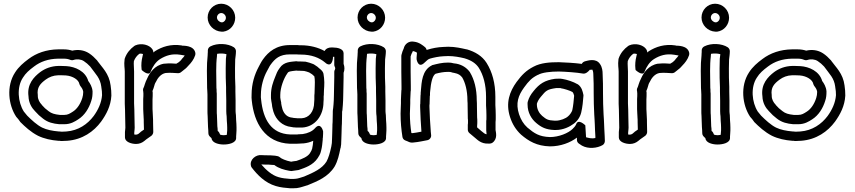

<svg xmlns="http://www.w3.org/2000/svg" viewBox="-20 -761 4590 1031"><path d="M61 -372C13 -299 25 -197 67 -134C75 -126 82 -116 87 -109C88 -108 88 -107 89 -106C114 -81 145 -52 184 -32C217 -16 255 -8 293 -5H300C302 -5 304 -4 306 -4H316C326 -4 333 -5 338 -5H340C423 -11 484 -55 523 -108C551 -147 575 -192 578 -247V-249C578 -266 577 -283 574 -302C566 -367 527 -400 503 -434C503 -435 502 -436 501 -437C488 -451 475 -464 458 -475C430 -493 398 -496 368 -489C356 -493 340 -496 322 -496H292C229 -495 175 -476 133 -444C106 -424 80 -402 61 -372ZM103 -344C118 -368 136 -384 163 -404C197 -430 239 -445 292 -446H322C338 -446 346 -444 359 -439C364 -437 370 -437 375 -439C392 -445 415 -443 430 -433C442 -425 454 -415 464 -404C494 -362 518 -343 524 -295V-294C527 -279 528 -263 528 -250C525 -209 507 -171 483 -138C450 -94 401 -60 337 -55C327 -55 322 -54 316 -54H309C303 -55 297 -55 296 -55C261 -58 231 -64 206 -76C178 -90 149 -117 126 -140C119 -149 112 -157 108 -162C76 -212 69 -293 103 -344ZM133 -244C134 -208 151 -181 168 -164C182 -148 195 -136 211 -124C238 -103 266 -97 298 -94H326C360 -94 383 -109 400 -120C435 -142 458 -180 470 -219C476 -236 477 -252 477 -269V-271C475 -295 463 -314 454 -326C439 -379 384 -403 336 -406H334C326 -406 317 -407 305 -407H294C254 -406 222 -393 196 -374C162 -348 124 -309 133 -244ZM183 -246V-250C177 -291 196 -312 226 -334C244 -347 265 -356 294 -357H305C313 -357 321 -356 333 -356C372 -353 402 -332 406 -311C407 -307 409 -303 411 -300C420 -288 425 -281 427 -268C427 -256 425 -244 422 -235C412 -203 394 -176 372 -162C355 -151 344 -144 326 -144H301C273 -147 256 -152 241 -164C225 -176 217 -183 205 -197L204 -199C193 -210 183 -227 183 -246Z M649 -442C645 -413 650 -394 650 -377V-204C651 -180 652 -161 652 -137C652 -118 653 -100 653 -85V-83C654 -77 652 -64 651 -52V-23C651 1 685 12 711 12C729 12 744 5 755 -4L766 -13C775 -19 785 -26 793 -32C798 -36 803 -44 803 -52C803 -69 802 -87 802 -102C802 -113 802 -123 801 -136C801 -151 799 -163 799 -175V-226C800 -239 800 -253 800 -262C800 -264 800 -267 799 -269V-273C807 -290 810 -310 814 -316C814 -317 816 -318 816 -319C827 -343 844 -364 869 -369C898 -372 920 -368 936 -368C942 -368 949 -370 954 -375C957 -378 964 -382 969 -387C979 -394 986 -402 993 -410C1006 -423 1021 -442 1028 -464C1029 -468 1030 -473 1029 -477C1021 -519 963 -515 957 -516L956 -517C897 -526 850 -510 812 -486C808 -483 807 -482 803 -479C804 -485 802 -491 798 -497C782 -520 740 -532 706 -517C705 -516 702 -515 701 -514C679 -498 660 -476 650 -447C650 -446 649 -444 649 -442ZM699 -433C705 -449 715 -462 728 -472C734 -474 741 -473 748 -471C743 -451 739 -432 739 -408C739 -396 741 -387 741 -385C741 -385 779 -349 789 -376C799 -402 816 -429 840 -444C871 -463 904 -474 948 -467C958 -465 966 -464 972 -463C967 -456 963 -451 957 -445C953 -438 945 -431 940 -427C936 -424 930 -421 927 -419C913 -420 890 -422 862 -419H860C810 -410 784 -370 771 -341C758 -316 755 -297 752 -292C748 -286 747 -277 749 -271C749 -269 750 -261 750 -259C750 -249 750 -241 749 -229V-175C749 -157 751 -147 751 -135V-133C752 -125 752 -113 752 -102C752 -90 753 -76 753 -65C747 -61 742 -57 737 -54C736 -54 735 -52 735 -52L723 -42C722 -41 715 -38 711 -38C708 -38 704 -38 701 -39V-49C702 -60 704 -74 703 -86C703 -105 702 -120 702 -137C702 -161 701 -184 700 -206V-377C700 -401 697 -415 699 -433Z M1091 -381C1091 -359 1092 -320 1092 -300C1092 -292 1092 -286 1093 -275C1093 -270 1093 -264 1094 -254V-166C1094 -157 1094 -150 1095 -138C1095 -121 1097 -95 1097 -82V-80C1098 -70 1099 -55 1099 -45C1099 -34 1107 -27 1115 -20L1116 -18C1119 7 1156 15 1181 15C1208 15 1248 7 1248 -20V-28C1248 -37 1250 -47 1250 -61V-77C1250 -90 1249 -103 1248 -116L1247 -140V-142C1246 -151 1245 -158 1245 -164V-221C1245 -237 1244 -256 1244 -270V-295C1242 -321 1242 -364 1242 -394C1242 -409 1243 -425 1243 -442C1244 -452 1247 -470 1247 -486C1247 -494 1243 -502 1236 -507C1204 -528 1147 -531 1110 -512C1102 -508 1096 -500 1096 -490V-481C1096 -478 1095 -474 1095 -463C1092 -438 1091 -409 1091 -381ZM1095 -667C1095 -626 1129 -593 1169 -591H1179C1217 -596 1243 -629 1243 -666C1243 -707 1209 -741 1168 -741C1128 -741 1095 -708 1095 -667ZM1141 -381C1141 -408 1142 -436 1145 -459V-462C1145 -464 1146 -470 1146 -472C1163 -475 1183 -474 1196 -470C1195 -460 1194 -453 1193 -445V-443C1193 -430 1192 -411 1192 -394C1192 -364 1192 -322 1194 -292V-270C1194 -254 1195 -235 1195 -221V-164C1195 -154 1196 -144 1197 -137L1198 -112C1199 -99 1200 -88 1200 -77V-61C1200 -55 1199 -47 1198 -37C1193 -36 1188 -35 1181 -35C1175 -35 1167 -36 1162 -38C1160 -43 1156 -54 1150 -57L1149 -58C1149 -68 1148 -75 1147 -83C1147 -101 1145 -125 1145 -139V-142C1144 -149 1144 -157 1144 -166V-259C1143 -265 1143 -271 1143 -277V-280C1142 -286 1142 -292 1142 -300C1142 -322 1141 -361 1141 -381ZM1145 -667C1145 -680 1156 -691 1168 -691C1181 -691 1193 -679 1193 -666C1193 -653 1184 -643 1174 -641H1170C1158 -642 1145 -654 1145 -667Z M1328 131C1329 134 1330 137 1332 139C1362 178 1403 221 1461 238C1487 246 1514 248 1538 250H1540C1551 250 1562 250 1574 249C1597 246 1614 238 1627 235C1628 235 1630 234 1631 234C1684 212 1742 190 1777 133C1794 103 1801 70 1808 35L1809 34L1812 13V9C1812 4 1813 -5 1813 -16C1813 -24 1814 -35 1814 -45C1814 -56 1815 -69 1815 -82C1815 -89 1816 -96 1816 -99V-103C1816 -119 1817 -135 1817 -152V-161C1817 -163 1818 -166 1819 -171V-174L1821 -197C1822 -213 1823 -229 1823 -245C1823 -273 1825 -314 1825 -345V-370C1831 -385 1831 -402 1825 -418V-475C1825 -499 1792 -506 1768 -506H1757C1746 -506 1730 -501 1723 -487C1689 -506 1645 -518 1595 -518C1588 -518 1583 -518 1578 -519H1537C1464 -519 1421 -483 1392 -442C1382 -428 1375 -413 1369 -402C1347 -361 1331 -311 1331 -253C1330 -243 1331 -229 1332 -221C1344 -102 1402 6 1538 11H1570C1576 11 1580 11 1589 10C1596 10 1603 9 1607 9H1610C1629 7 1644 3 1662 -5C1661 10 1659 25 1656 38C1656 39 1655 39 1655 40C1654 45 1652 49 1644 62C1632 80 1605 92 1572 103C1565 104 1554 105 1544 107V108L1542 107C1516 102 1490 91 1482 83C1473 74 1442 74 1430 73H1426C1412 73 1400 73 1385 72C1354 68 1318 97 1328 131ZM1381 -250V-252C1381 -298 1395 -345 1413 -378C1422 -393 1426 -404 1432 -412C1457 -447 1482 -469 1537 -469H1572C1582 -468 1588 -468 1595 -468C1653 -468 1695 -451 1726 -425C1726 -425 1755 -395 1766 -438C1768 -446 1768 -450 1768 -456H1775V-413C1775 -409 1776 -405 1778 -402C1784 -388 1775 -387 1775 -376V-345C1775 -316 1773 -275 1773 -245C1773 -231 1772 -215 1771 -201L1769 -180C1768 -174 1767 -169 1767 -161V-152C1767 -138 1766 -121 1766 -105C1765 -96 1765 -89 1765 -82C1765 -71 1764 -58 1764 -45C1764 -39 1763 -28 1763 -16C1763 -10 1762 0 1762 7L1759 26C1752 59 1744 87 1733 107C1709 145 1665 165 1613 187C1596 192 1581 198 1568 199C1561 200 1550 200 1541 200C1515 198 1494 196 1475 190C1440 180 1409 152 1383 122C1399 123 1413 123 1424 123C1437 125 1445 124 1453 125C1476 143 1506 151 1533 156C1542 158 1548 158 1555 156C1562 155 1572 154 1583 152C1584 152 1585 151 1586 151C1617 140 1660 127 1686 88C1691 80 1701 66 1704 49C1710 27 1711 8 1713 -11V-17C1713 -19 1714 -21 1714 -23C1714 -32 1715 -41 1715 -43V-56C1715 -56 1703 -109 1671 -72C1657 -56 1633 -45 1605 -41C1594 -41 1592 -40 1587 -40H1583C1579 -39 1576 -39 1570 -39H1538C1437 -43 1393 -118 1382 -227C1381 -236 1380 -243 1381 -250ZM1435 -234C1436 -223 1438 -212 1440 -202C1441 -184 1447 -168 1448 -162C1448 -161 1449 -160 1449 -159C1462 -119 1495 -84 1545 -79C1554 -77 1554 -78 1557 -77H1562C1562 -77 1567 -76 1575 -76H1602C1674 -80 1717 -143 1717 -212C1717 -212 1718 -219 1718 -227V-243C1718 -247 1719 -250 1719 -252V-257C1719 -283 1724 -310 1720 -343C1719 -351 1718 -357 1717 -365C1713 -383 1695 -392 1684 -403L1666 -415C1665 -416 1663 -417 1662 -417C1650 -422 1634 -427 1620 -430H1616C1610 -430 1602 -431 1591 -431H1579C1576 -432 1572 -432 1569 -432C1544 -429 1504 -430 1482 -396C1469 -379 1464 -365 1458 -349C1446 -320 1435 -289 1435 -251ZM1485 -237V-251C1485 -291 1504 -341 1523 -367C1523 -368 1524 -368 1524 -369C1529 -377 1536 -378 1571 -382C1573 -382 1580 -381 1581 -381H1591C1598 -381 1602 -380 1613 -380C1620 -379 1632 -375 1640 -372L1656 -362C1660 -359 1664 -355 1668 -351C1669 -347 1669 -342 1670 -337C1672 -315 1669 -288 1669 -259C1668 -254 1668 -246 1668 -243V-227C1668 -225 1667 -220 1667 -212C1667 -161 1639 -128 1600 -126H1575C1574 -126 1572 -127 1565 -127C1559 -128 1555 -128 1555 -128C1554 -128 1552 -129 1551 -129C1523 -131 1506 -148 1497 -174C1494 -186 1490 -201 1490 -205V-210C1488 -219 1486 -228 1485 -237Z M1896 -381C1896 -359 1897 -320 1897 -300C1897 -292 1897 -286 1898 -275C1898 -270 1898 -264 1899 -254V-166C1899 -157 1899 -150 1900 -138C1900 -121 1902 -95 1902 -82V-80C1903 -70 1904 -55 1904 -45C1904 -34 1912 -27 1920 -20L1921 -18C1924 7 1961 15 1986 15C2013 15 2053 7 2053 -20V-28C2053 -37 2055 -47 2055 -61V-77C2055 -90 2054 -103 2053 -116L2052 -140V-142C2051 -151 2050 -158 2050 -164V-221C2050 -237 2049 -256 2049 -270V-295C2047 -321 2047 -364 2047 -394C2047 -409 2048 -425 2048 -442C2049 -452 2052 -470 2052 -486C2052 -494 2048 -502 2041 -507C2009 -528 1952 -531 1915 -512C1907 -508 1901 -500 1901 -490V-481C1901 -478 1900 -474 1900 -463C1897 -438 1896 -409 1896 -381ZM1900 -667C1900 -626 1934 -593 1974 -591H1984C2022 -596 2048 -629 2048 -666C2048 -707 2014 -741 1973 -741C1933 -741 1900 -708 1900 -667ZM1946 -381C1946 -408 1947 -436 1950 -459V-462C1950 -464 1951 -470 1951 -472C1968 -475 1988 -474 2001 -470C2000 -460 1999 -453 1998 -445V-443C1998 -430 1997 -411 1997 -394C1997 -364 1997 -322 1999 -292V-270C1999 -254 2000 -235 2000 -221V-164C2000 -154 2001 -144 2002 -137L2003 -112C2004 -99 2005 -88 2005 -77V-61C2005 -55 2004 -47 2003 -37C1998 -36 1993 -35 1986 -35C1980 -35 1972 -36 1967 -38C1965 -43 1961 -54 1955 -57L1954 -58C1954 -68 1953 -75 1952 -83C1952 -101 1950 -125 1950 -139V-142C1949 -149 1949 -157 1949 -166V-259C1948 -265 1948 -271 1948 -277V-280C1947 -286 1947 -292 1947 -300C1947 -322 1946 -361 1946 -381ZM1950 -667C1950 -680 1961 -691 1973 -691C1986 -691 1998 -679 1998 -666C1998 -653 1989 -643 1979 -641H1975C1963 -642 1950 -654 1950 -667Z M2131 -151C2131 -105 2135 -64 2141 -26C2142 -18 2148 -10 2156 -7L2171 -1C2176 2 2188 7 2202 4C2227 2 2257 -5 2274 -8C2287 -10 2297 -23 2295 -36C2294 -44 2293 -51 2293 -56V-58C2290 -101 2287 -142 2286 -187V-196C2287 -200 2287 -208 2287 -211C2287 -220 2288 -231 2288 -244V-245C2289 -247 2289 -250 2289 -252V-262C2289 -264 2289 -263 2290 -272C2294 -317 2302 -355 2319 -365C2342 -371 2362 -375 2386 -375C2394 -375 2398 -375 2405 -373L2406 -372L2421 -369C2441 -365 2452 -358 2462 -345C2478 -318 2490 -275 2490 -222V-220C2491 -212 2491 -202 2491 -193C2491 -170 2492 -149 2492 -129V-125C2493 -120 2493 -115 2493 -108C2493 -101 2493 -96 2492 -91V-65C2492 -58 2495 -51 2501 -46L2532 -20C2543 -11 2564 12 2602 10H2610C2615 10 2621 8 2625 5C2654 -17 2642 -53 2641 -63V-106C2642 -113 2642 -122 2642 -127V-143C2642 -162 2641 -179 2640 -197V-241C2640 -315 2623 -375 2593 -423C2569 -461 2531 -483 2487 -496H2485C2458 -502 2425 -510 2387 -510C2376 -510 2369 -509 2362 -509C2330 -508 2301 -502 2275 -494C2275 -494 2274 -494 2271 -493C2270 -498 2267 -504 2262 -508C2251 -517 2231 -534 2204 -537C2175 -543 2153 -524 2148 -501C2143 -491 2139 -479 2136 -467C2136 -465 2135 -463 2135 -461V-376C2135 -348 2136 -324 2136 -298V-280L2135 -273V-270C2135 -258 2133 -243 2133 -226V-206C2133 -190 2131 -171 2131 -151ZM2181 -151C2181 -167 2183 -186 2183 -206V-226C2183 -238 2185 -254 2185 -269L2186 -276V-298C2186 -326 2185 -350 2185 -376V-458C2188 -468 2191 -476 2195 -482C2196 -484 2197 -486 2197 -487C2203 -486 2212 -483 2219 -478C2218 -467 2218 -460 2217 -452V-443C2217 -443 2225 -390 2260 -425C2271 -436 2281 -444 2286 -445C2287 -445 2287 -446 2288 -446C2309 -452 2337 -458 2362 -459C2373 -459 2380 -460 2387 -460C2418 -460 2449 -454 2474 -448C2511 -437 2535 -421 2551 -397C2575 -359 2590 -307 2590 -241V-195C2591 -177 2592 -160 2592 -143V-127C2592 -121 2592 -115 2591 -112V-61C2591 -53 2593 -45 2593 -40C2584 -41 2577 -47 2564 -58L2542 -77V-85C2543 -95 2543 -101 2543 -108C2543 -114 2543 -123 2542 -131C2542 -153 2541 -172 2541 -193C2541 -202 2541 -212 2540 -223C2540 -283 2527 -334 2504 -372C2504 -373 2503 -374 2503 -374C2486 -397 2462 -413 2431 -419L2416 -421C2406 -424 2398 -425 2386 -425C2353 -425 2328 -418 2304 -412C2302 -412 2300 -411 2299 -410C2246 -384 2244 -319 2240 -274V-273C2240 -271 2239 -268 2239 -263V-255C2238 -250 2238 -246 2238 -244C2238 -235 2237 -224 2237 -211V-205C2237 -203 2236 -201 2236 -199V-187C2237 -141 2240 -99 2243 -54C2225 -51 2209 -47 2195 -46H2192L2189 -47C2184 -79 2181 -114 2181 -151Z M2719 -132C2731 -95 2750 -64 2778 -38C2819 -3 2862 23 2933 25C2991 25 3042 5 3078 -22V-9C3078 -1 3083 7 3090 11L3105 21C3139 40 3187 35 3216 18C3223 14 3228 5 3228 -4L3227 -31C3226 -44 3226 -55 3225 -69L3224 -93C3224 -108 3222 -127 3221 -148C3219 -194 3218 -212 3218 -259C3218 -299 3218 -326 3216 -363C3216 -379 3214 -400 3202 -417C3180 -451 3135 -435 3122 -432C3115 -430 3108 -426 3104 -418C3066 -423 3015 -426 2981 -427C2933 -427 2884 -424 2845 -403C2806 -383 2782 -359 2754 -321C2717 -270 2694 -209 2719 -132ZM2767 -148C2748 -207 2763 -248 2794 -291C2820 -327 2836 -343 2868 -359H2869C2891 -372 2937 -377 2981 -377C3018 -376 3077 -372 3110 -366C3126 -363 3140 -378 3146 -385V-386C3154 -387 3159 -387 3161 -387C3163 -384 3166 -373 3166 -362V-361C3168 -326 3168 -299 3168 -259C3168 -212 3169 -192 3171 -146C3172 -123 3174 -106 3174 -93L3175 -66V-65C3176 -56 3176 -42 3177 -29V-20C3156 -15 3139 -21 3127 -24C3126 -48 3125 -62 3123 -88C3123 -88 3085 -126 3074 -94C3071 -86 3061 -74 3055 -69C3032 -46 2981 -25 2933 -25C2875 -27 2849 -45 2812 -76C2791 -95 2777 -118 2767 -148ZM2813 -199C2813 -156 2834 -122 2859 -101C2887 -77 2912 -65 2956 -63H2965C3004 -63 3039 -80 3060 -96C3080 -110 3095 -132 3101 -157C3108 -186 3111 -220 3113 -247C3113 -250 3113 -253 3112 -255C3109 -268 3105 -293 3082 -309H3081C3059 -322 3025 -333 3001 -337C2987 -340 2974 -338 2964 -338H2961C2904 -330 2876 -310 2846 -273C2829 -253 2820 -235 2815 -218C2812 -210 2813 -204 2813 -199ZM2863 -199V-204C2866 -214 2872 -227 2884 -241C2912 -275 2918 -281 2966 -288H2990C2991 -288 2991 -287 2992 -287C3008 -285 3042 -274 3054 -267C3056 -265 3059 -262 3063 -247C3061 -222 3058 -191 3053 -169C3051 -160 3038 -142 3031 -137C3019 -125 2989 -113 2965 -113H2958C2922 -115 2915 -119 2891 -139C2876 -152 2863 -174 2863 -199Z M3301 -442C3297 -413 3302 -394 3302 -377V-204C3303 -180 3304 -161 3304 -137C3304 -118 3305 -100 3305 -85V-83C3306 -77 3304 -64 3303 -52V-23C3303 1 3337 12 3363 12C3381 12 3396 5 3407 -4L3418 -13C3427 -19 3437 -26 3445 -32C3450 -36 3455 -44 3455 -52C3455 -69 3454 -87 3454 -102C3454 -113 3454 -123 3453 -136C3453 -151 3451 -163 3451 -175V-226C3452 -239 3452 -253 3452 -262C3452 -264 3452 -267 3451 -269V-273C3459 -290 3462 -310 3466 -316C3466 -317 3468 -318 3468 -319C3479 -343 3496 -364 3521 -369C3550 -372 3572 -368 3588 -368C3594 -368 3601 -370 3606 -375C3609 -378 3616 -382 3621 -387C3631 -394 3638 -402 3645 -410C3658 -423 3673 -442 3680 -464C3681 -468 3682 -473 3681 -477C3673 -519 3615 -515 3609 -516L3608 -517C3549 -526 3502 -510 3464 -486C3460 -483 3459 -482 3455 -479C3456 -485 3454 -491 3450 -497C3434 -520 3392 -532 3358 -517C3357 -516 3354 -515 3353 -514C3331 -498 3312 -476 3302 -447C3302 -446 3301 -444 3301 -442ZM3351 -433C3357 -449 3367 -462 3380 -472C3386 -474 3393 -473 3400 -471C3395 -451 3391 -432 3391 -408C3391 -396 3393 -387 3393 -385C3393 -385 3431 -349 3441 -376C3451 -402 3468 -429 3492 -444C3523 -463 3556 -474 3600 -467C3610 -465 3618 -464 3624 -463C3619 -456 3615 -451 3609 -445C3605 -438 3597 -431 3592 -427C3588 -424 3582 -421 3579 -419C3565 -420 3542 -422 3514 -419H3512C3462 -410 3436 -370 3423 -341C3410 -316 3407 -297 3404 -292C3400 -286 3399 -277 3401 -271C3401 -269 3402 -261 3402 -259C3402 -249 3402 -241 3401 -229V-175C3401 -157 3403 -147 3403 -135V-133C3404 -125 3404 -113 3404 -102C3404 -90 3405 -76 3405 -65C3399 -61 3394 -57 3389 -54C3388 -54 3387 -52 3387 -52L3375 -42C3374 -41 3367 -38 3363 -38C3360 -38 3356 -38 3353 -39V-49C3354 -60 3356 -74 3355 -86C3355 -105 3354 -120 3354 -137C3354 -161 3353 -184 3352 -206V-377C3352 -401 3349 -415 3351 -433Z M3743 -381C3743 -359 3744 -320 3744 -300C3744 -292 3744 -286 3745 -275C3745 -270 3745 -264 3746 -254V-166C3746 -157 3746 -150 3747 -138C3747 -121 3749 -95 3749 -82V-80C3750 -70 3751 -55 3751 -45C3751 -34 3759 -27 3767 -20L3768 -18C3771 7 3808 15 3833 15C3860 15 3900 7 3900 -20V-28C3900 -37 3902 -47 3902 -61V-77C3902 -90 3901 -103 3900 -116L3899 -140V-142C3898 -151 3897 -158 3897 -164V-221C3897 -237 3896 -256 3896 -270V-295C3894 -321 3894 -364 3894 -394C3894 -409 3895 -425 3895 -442C3896 -452 3899 -470 3899 -486C3899 -494 3895 -502 3888 -507C3856 -528 3799 -531 3762 -512C3754 -508 3748 -500 3748 -490V-481C3748 -478 3747 -474 3747 -463C3744 -438 3743 -409 3743 -381ZM3747 -667C3747 -626 3781 -593 3821 -591H3831C3869 -596 3895 -629 3895 -666C3895 -707 3861 -741 3820 -741C3780 -741 3747 -708 3747 -667ZM3793 -381C3793 -408 3794 -436 3797 -459V-462C3797 -464 3798 -470 3798 -472C3815 -475 3835 -474 3848 -470C3847 -460 3846 -453 3845 -445V-443C3845 -430 3844 -411 3844 -394C3844 -364 3844 -322 3846 -292V-270C3846 -254 3847 -235 3847 -221V-164C3847 -154 3848 -144 3849 -137L3850 -112C3851 -99 3852 -88 3852 -77V-61C3852 -55 3851 -47 3850 -37C3845 -36 3840 -35 3833 -35C3827 -35 3819 -36 3814 -38C3812 -43 3808 -54 3802 -57L3801 -58C3801 -68 3800 -75 3799 -83C3799 -101 3797 -125 3797 -139V-142C3796 -149 3796 -157 3796 -166V-259C3795 -265 3795 -271 3795 -277V-280C3794 -286 3794 -292 3794 -300C3794 -322 3793 -361 3793 -381ZM3797 -667C3797 -680 3808 -691 3820 -691C3833 -691 3845 -679 3845 -666C3845 -653 3836 -643 3826 -641H3822C3810 -642 3797 -654 3797 -667Z M4002 -372C3954 -299 3966 -197 4008 -134C4016 -126 4023 -116 4028 -109C4029 -108 4029 -107 4030 -106C4055 -81 4086 -52 4125 -32C4158 -16 4196 -8 4234 -5H4241C4243 -5 4245 -4 4247 -4H4257C4267 -4 4274 -5 4279 -5H4281C4364 -11 4425 -55 4464 -108C4492 -147 4516 -192 4519 -247V-249C4519 -266 4518 -283 4515 -302C4507 -367 4468 -400 4444 -434C4444 -435 4443 -436 4442 -437C4429 -451 4416 -464 4399 -475C4371 -493 4339 -496 4309 -489C4297 -493 4281 -496 4263 -496H4233C4170 -495 4116 -476 4074 -444C4047 -424 4021 -402 4002 -372ZM4044 -344C4059 -368 4077 -384 4104 -404C4138 -430 4180 -445 4233 -446H4263C4279 -446 4287 -444 4300 -439C4305 -437 4311 -437 4316 -439C4333 -445 4356 -443 4371 -433C4383 -425 4395 -415 4405 -404C4435 -362 4459 -343 4465 -295V-294C4468 -279 4469 -263 4469 -250C4466 -209 4448 -171 4424 -138C4391 -94 4342 -60 4278 -55C4268 -55 4263 -54 4257 -54H4250C4244 -55 4238 -55 4237 -55C4202 -58 4172 -64 4147 -76C4119 -90 4090 -117 4067 -140C4060 -149 4053 -157 4049 -162C4017 -212 4010 -293 4044 -344ZM4074 -244C4075 -208 4092 -181 4109 -164C4123 -148 4136 -136 4152 -124C4179 -103 4207 -97 4239 -94H4267C4301 -94 4324 -109 4341 -120C4376 -142 4399 -180 4411 -219C4417 -236 4418 -252 4418 -269V-271C4416 -295 4404 -314 4395 -326C4380 -379 4325 -403 4277 -406H4275C4267 -406 4258 -407 4246 -407H4235C4195 -406 4163 -393 4137 -374C4103 -348 4065 -309 4074 -244ZM4124 -246V-250C4118 -291 4137 -312 4167 -334C4185 -347 4206 -356 4235 -357H4246C4254 -357 4262 -356 4274 -356C4313 -353 4343 -332 4347 -311C4348 -307 4350 -303 4352 -300C4361 -288 4366 -281 4368 -268C4368 -256 4366 -244 4363 -235C4353 -203 4335 -176 4313 -162C4296 -151 4285 -144 4267 -144H4242C4214 -147 4197 -152 4182 -164C4166 -176 4158 -183 4146 -197L4145 -199C4134 -210 4124 -227 4124 -246Z"/></svg>

Font: Hussar Pisanka
Style: Out
Weight: 400
Designer: Robert Jablonski
Foundry: Cannot Into Space Fonts
Version: Version 1.070